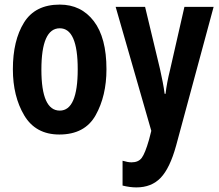

<svg xmlns="http://www.w3.org/2000/svg" viewBox="-20 -575 953 835"><path d="M240 -555Q133 -555 84.5 -477Q36 -399 36 -274Q36 -156 85.5 -73Q135 10 238 10Q349 10 396 -74Q443 -158 443 -274Q443 -411 388 -483Q333 -555 240 -555ZM240 -452Q318 -452 318 -274Q318 -94 240 -94Q160 -94 160 -272Q160 -452 240 -452ZM638 -6 628 33Q611 92 596.5 111.5Q582 131 552 131Q536 131 513 124V232Q545 240 573 240Q639 240 679 198Q719 156 746 58L909 -545H782L720 -273Q705 -213 700 -167H696Q693 -191 687.5 -219Q682 -247 676 -274L611 -545H483Z"/></svg>

Font: Noto Sans UI Condensed
Style: Bold
Weight: 700
Width: 3
Designer: Monotype Design Team
Foundry: Monotype Imaging Inc.
Version: 1.001